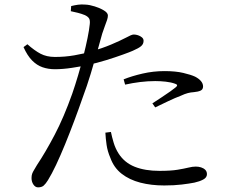

<svg xmlns="http://www.w3.org/2000/svg" viewBox="-20 -801 1040 852"><path d="M148.9 30.4Q136.7 30.4 128.3 18Q119.9 5.6 119.9 -10.8Q119.9 -21.8 122.6 -29.7Q125.4 -37.6 131.1 -46.7Q136.7 -55.7 144.2 -68.9Q182.2 -125.8 222.7 -203Q263.2 -280.1 300.5 -385.1Q313.6 -423 326.4 -466.1Q339.2 -509.1 350 -552.1Q360.9 -595.1 368.4 -632Q375.9 -668.8 378.4 -694.2Q380.2 -711 375.3 -719.2Q370.3 -727.4 356.7 -733.9Q342 -739.9 325.7 -744.1Q309.4 -748.2 294.2 -751.3L295.8 -774.1Q311.6 -778 326.4 -780.1Q341.1 -782.1 359.3 -780.6Q377.4 -779.8 400.6 -772.5Q423.8 -765.3 441.3 -754.6Q458.8 -744 458.8 -732.1Q458.8 -723.5 455 -712Q451.1 -700.6 445.5 -685.8Q439.8 -671.1 433.5 -651.5Q425.3 -622.1 412.2 -574.7Q399 -527.4 382.4 -473.2Q365.9 -418.9 346.9 -368.2Q329.4 -317.6 309.3 -264.2Q289.3 -210.8 268.8 -160.7Q248.3 -110.6 228.9 -69.4Q209.4 -28.3 193 -1.8Q182.8 14.7 173.8 22.6Q164.8 30.4 148.9 30.4ZM708.7 22Q651.2 22 602.8 9.5Q554.3 -3.1 519.9 -29.9Q485.5 -56.7 469.7 -100.5Q457.1 -129.7 453 -158Q448.9 -186.4 447.6 -212.3L472.2 -215.5Q476.6 -193.7 484.3 -168Q491.9 -142.3 506.2 -119.8Q532.4 -79.1 577.9 -61Q623.4 -42.8 687.7 -42.8Q738.2 -42.8 768.1 -47.8Q798.1 -52.8 816.3 -57.3Q834.5 -61.8 848.6 -61.8Q860.7 -61.8 872.2 -58.3Q883.7 -54.7 891 -47.3Q898.3 -39.9 898.3 -27.9Q898.3 -13 881.6 -4.2Q864.9 4.6 842.5 9.4Q820.1 13.8 786.3 17.9Q752.5 22 708.7 22ZM223.5 -493.8Q194.1 -493.8 168.7 -502.6Q143.4 -511.3 122.3 -532.8Q101.2 -554.3 84.4 -592L101.5 -604.6Q133.2 -576.6 160 -562.5Q186.8 -548.5 222.9 -548.3Q267.7 -548.1 309.9 -555.5Q352.2 -562.9 383.7 -572.2Q434.5 -587 473.3 -603.4Q512.1 -619.8 539.7 -634.2Q551.2 -640.3 559.5 -644.1Q567.7 -647.8 573.9 -647.8Q582.6 -647.8 592.6 -644.6Q602.5 -641.3 609.8 -635.2Q617.1 -629.1 617.1 -619.9Q617.1 -606 606.7 -596.7Q596.4 -587.4 568.6 -575.4Q556.5 -570 524 -558.3Q491.5 -546.5 450.6 -533.9Q409.6 -521.4 370.5 -512.8Q339.9 -506.2 299.4 -500Q258.9 -493.8 223.5 -493.8ZM656.2 -342.3Q673.4 -353.7 695.4 -368Q717.4 -382.3 736.2 -395.7Q754.9 -409.1 761.3 -414.8Q772.2 -424.6 757.1 -429.4Q739.1 -436 715.4 -438.6Q691.7 -441.2 668.9 -441.2Q635.7 -441.2 601.8 -437Q567.9 -432.8 535.2 -425.5L528.6 -448.9Q564.9 -463.5 612.6 -474.5Q660.3 -485.5 709.9 -485.5Q759.7 -485.5 793.4 -477.4Q827.2 -469.4 845.4 -461Q862.7 -452.1 871.9 -441Q881.1 -429.9 881.1 -417.4Q881.1 -403.7 869.7 -398.7Q858.4 -393.7 840.3 -392.1Q826.5 -391.3 813.7 -388Q801 -384.8 781 -375.6Q758 -367.1 726.5 -352.1Q695 -337.2 668.8 -324.4Z"/></svg>

Font: Noto Serif SC ExtraLight
Style: Regular
Weight: 200
Designer: Ryoko NISHIZUKA 西塚涼子 (kana & ideographs); Frank Grießhammer (Latin, Greek & Cyrillic); Wenlong ZHANG 张文龙 (bopomofo); San
Foundry: Adobe
Version: Version 2.002-H1;hotconv 1.1.0;makeotfexe 2.6.0